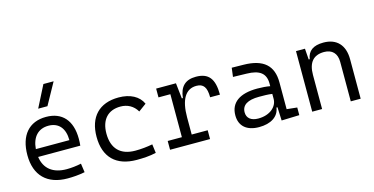

<svg xmlns="http://www.w3.org/2000/svg" viewBox="-79 -1185 3088 1585"><g transform="rotate(-15 1465.0 -392.5)"><path d="M337.9 9.8C380.9 9.8 432.1 6.8 485.4 -3.9L474.6 -79.6C433.1 -70.8 390.6 -65.9 349.6 -65.9C233.4 -65.9 162.1 -121.6 147.5 -224.6H507.8C509.8 -241.7 510.7 -261.2 510.7 -283.2C510.7 -440.4 432.1 -527.3 294.9 -527.3C148.9 -527.3 65.4 -429.7 65.4 -261.7C65.4 -87.4 164.1 9.8 337.9 9.8ZM146 -292C153.8 -394 208 -451.7 295.9 -451.7C381.8 -451.7 432.6 -394 432.6 -292ZM251 -609.4H330.1L432.6 -794.9H345.2Z M928.7 9.8C982.9 9.8 1040.5 6.8 1094.2 -5.9L1084.5 -81.1C1037.1 -72.3 987.3 -66.9 937 -66.9C810.5 -66.9 741.7 -135.7 741.7 -264.6C741.7 -383.3 803.7 -450.7 911.1 -450.7C969.2 -450.7 1020 -424.8 1051.3 -371.1L1117.7 -419.9C1087.4 -488.3 1013.7 -527.3 915 -527.3C749 -527.3 656.2 -428.7 656.2 -259.8C656.2 -85 753.4 9.8 928.7 9.8Z M1419.9 -222.7C1419.9 -370.6 1466.3 -453.6 1560.5 -453.6C1620.6 -453.6 1646.5 -418.5 1646.5 -333H1730.5C1730.5 -469.7 1683.6 -527.3 1575.7 -527.3C1485.4 -527.3 1437 -480.5 1427.7 -384.8H1418.5L1403.8 -517.6H1234.4V-442.4H1335.9V-75.2H1214.8V0H1556.6V-75.2H1419.9Z M2167 4.9 2319.3 0V-65.4L2231 -74.7V-303.7C2231 -447.3 2152.3 -518.6 1982.4 -521L1881.8 -522.5L1872.1 -446.3L1988.8 -443.4C2097.7 -441.4 2149.4 -403.3 2149.4 -315.9V-293C2118.2 -298.8 2081.1 -301.8 2039.6 -301.8C1890.1 -301.8 1808.6 -243.7 1808.6 -134.3C1808.6 -42.5 1869.1 9.8 1975.1 9.8C2074.2 9.8 2143.6 -33.2 2153.3 -109.4H2162.1ZM2149.4 -227.1V-184.1C2149.4 -120.1 2088.4 -60.5 1986.3 -60.5C1924.8 -60.5 1889.2 -88.9 1889.2 -138.7C1889.2 -200.7 1939.5 -232.4 2037.1 -232.4C2074.7 -232.4 2113.8 -232.4 2149.4 -227.1Z M2759.3 0H2843.8V-336.9C2843.8 -458 2779.3 -527.3 2666 -527.3C2579.1 -527.3 2532.2 -493.2 2522 -423.8H2513.2L2506.3 -517.6H2429.7V0H2514.2V-291.5C2514.2 -397.9 2560.1 -450.7 2651.4 -450.7C2719.7 -450.7 2759.3 -409.7 2759.3 -337.4Z"/></g></svg>

Font: Cascadia Code SemiLight
Style: Regular
Weight: 350
Monospace: yes
Designer: Aaron Bell
Foundry: Saja Typeworks
Version: Version 2404.023